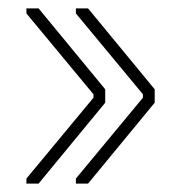

<svg xmlns="http://www.w3.org/2000/svg" viewBox="-20 -579 429 458"><path d="M190 -559 349 -366V-334L190 -141H161V-153L321 -346V-354L161 -547V-559ZM72 -559 231 -366V-334L72 -141H43V-153L203 -346V-354L43 -547V-559Z"/></svg>

Font: Phudu Light
Style: Regular
Weight: 400
Version: Version 1.005;gftools[0.9.23]